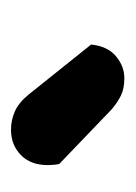

<svg xmlns="http://www.w3.org/2000/svg" viewBox="30 -798 242 342"><g transform="rotate(-90 151.0 -627.0)"><path d="M126.7 -549.6 29.9 -642.5Q28.9 -646.5 28.4 -652.9Q27.9 -659.2 27.9 -662.6Q27.9 -693.5 46 -711Q64.1 -728.4 90.7 -728.4Q108.1 -728.4 123.7 -721.5Q139.3 -714.5 153.4 -697.2L242.7 -585.7Q239.6 -556.2 221.7 -541.3Q203.8 -526.5 182.7 -526.5Q164.6 -526.5 152.2 -532.4Q139.7 -538.4 126.7 -549.6Z"/></g></svg>

Font: Baloo Bhaina 2
Style: Regular
Weight: 400
Designer: Yesha Goshar, Manish Minz, Shuchita Grover and Ek Type
Foundry: Ek Type
Version: Version 1.700